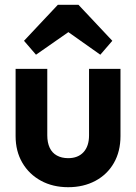

<svg xmlns="http://www.w3.org/2000/svg" viewBox="-20 -770 568 800"><path d="M264 10Q200 10 150.5 -17Q101 -44 73 -92Q45 -140 45 -203V-483H177V-206Q177 -176 187 -154.5Q197 -133 217 -122Q237 -111 264 -111Q305 -111 328 -136Q351 -161 351 -206V-483H482V-203Q482 -139 454.5 -91Q427 -43 377.5 -16.5Q328 10 264 10ZM130 -542 80 -600 221 -750H307L448 -600L398 -542L217 -670L312 -669Z"/></svg>

Font: Outfit SemiBold
Style: Regular
Weight: 600
Designer: Rodrigo Fuenzalida
Foundry: fragTYPE
Version: Version 1.100;gftools[0.9.27]